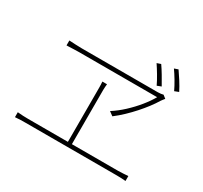

<svg xmlns="http://www.w3.org/2000/svg" viewBox="-160 -1061 1321 1247"><g transform="rotate(30 500.0 -437.0)"><path d="M731 -811Q748 -787 769.5 -751Q791 -715 807 -686L776 -674Q762 -704 740.5 -740Q719 -776 702 -801ZM846 -837Q863 -813 885 -778.5Q907 -744 923 -712L892 -700Q877 -732 856 -767Q835 -802 817 -827ZM867 -628Q862 -621 857 -615.5Q852 -610 847 -602Q829 -572 805 -540.5Q781 -509 752.5 -477Q724 -445 692 -414.5Q660 -384 626 -358L596 -380Q640 -408 682 -447Q724 -486 759 -529Q794 -572 816 -611Q794 -611 747.5 -611Q701 -611 640.5 -611Q580 -611 515.5 -611Q451 -611 392.5 -611Q334 -611 291.5 -611Q249 -611 233 -611Q216 -611 193.5 -610Q171 -609 154.5 -608.5Q138 -608 138 -608V-645Q160 -644 184 -642.5Q208 -641 233 -641Q249 -641 291 -641Q333 -641 390 -641Q447 -641 509.5 -641Q572 -641 631 -641Q690 -641 735.5 -641Q781 -641 803 -641Q814 -641 826 -642.5Q838 -644 844 -646ZM489 -477Q489 -467 489 -435.5Q489 -404 489 -361Q489 -318 489 -270.5Q489 -223 489 -179Q489 -135 489 -101.5Q489 -68 489 -54H459Q459 -68 459 -101.5Q459 -135 459 -179Q459 -223 459 -270.5Q459 -318 459 -361Q459 -404 459 -435.5Q459 -467 459 -477Q459 -488 458.5 -499Q458 -510 457 -521H492Q491 -510 490 -500.5Q489 -491 489 -477ZM81 -74Q102 -72 122 -71Q142 -70 161 -70H835Q855 -70 873 -71.5Q891 -73 910 -74V-37Q891 -39 869.5 -39.5Q848 -40 835 -40H161Q142 -40 122.5 -39.5Q103 -39 81 -37Z"/></g></svg>

Font: Noto Sans KR Thin
Style: Regular
Weight: 100
Designer: Ryoko NISHIZUKA 西塚涼子 (kana, bopomofo & ideographs); Paul D. Hunt (Latin, Greek & Cyrillic); Sandoll Communications 산돌커뮤니
Foundry: Adobe
Version: Version 2.004-H2;hotconv 1.0.118;makeotfexe 2.5.65603